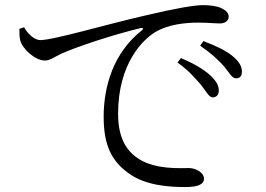

<svg xmlns="http://www.w3.org/2000/svg" viewBox="-20 -727 1040 752"><path d="M812.9 -345.6C827.7 -345.6 837 -355.7 837 -372.4C837.2 -392.2 827.2 -409.4 803.3 -432.2C778.2 -455.3 738.8 -478.6 688.7 -499.5L675.2 -482.2C718.5 -451.4 745.4 -419.5 767.2 -394.6C787.5 -369.3 798.3 -345.8 812.9 -345.6ZM706.5 5.6C751.7 5.6 779 -3.3 779 -27.3C779 -51.6 745.2 -68.7 721.2 -68.7C680.8 -68.7 592.6 -63.1 527.1 -102.3C487 -127 442.5 -172 442.5 -281C442.5 -480.8 542.2 -573.6 587.4 -600.8C637.7 -631.7 707.3 -638.4 755.3 -638.4C792.7 -638.4 822.2 -635.2 841.9 -635.2C863.3 -635.2 875.7 -647.4 875.7 -661C875.7 -675 867.1 -686 845.2 -695.8C829.2 -703.5 800.7 -706.9 774.3 -706.9C740.3 -706.9 662.4 -693.3 547.2 -665.9C382.8 -628 189.7 -570 137.5 -570C115.1 -570 88.2 -594.4 74.5 -620.2L56 -614.1C56.3 -598.9 55.4 -583.7 59.4 -568.4C68.9 -533.7 118.6 -489.9 155.4 -489.9C176.4 -489.9 196.6 -505.6 216.2 -514.8C277 -542.8 418.5 -589.8 530 -616.8C541.6 -619.6 542.6 -613.6 536 -608.4C422.8 -519.3 386 -387.2 386 -269.1C386 -155.6 418.8 -96.1 481.4 -50.1C549.3 1.5 648.8 5.6 706.5 5.6ZM904.5 -420.1C919 -420.1 927.5 -428.9 927.5 -445.8C927.5 -467.5 916.9 -485.9 890.3 -507.8C866.6 -528 827.1 -547 776.6 -566.1L764 -547.9C809 -517.2 833.5 -493.3 856.6 -468.1C877.8 -443.1 888.2 -420.1 904.5 -420.1Z"/></svg>

Font: Source Han Serif CN VF
Style: Regular
Weight: 250
Designer: Ryoko NISHIZUKA 西塚涼子 (kana & ideographs); Frank Grießhammer (Latin, Greek & Cyrillic); Wenlong ZHANG 张文龙 (bopomofo); San
Foundry: Adobe
Version: Version 2.002;hotconv 1.1.0;makeotfexe 2.6.0